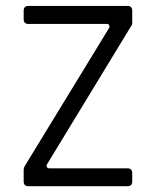

<svg xmlns="http://www.w3.org/2000/svg" viewBox="-20 -645 540 665"><path d="M149.4 -62H421.4Q438 -62 438 -45.4V-16.6Q438 0 421.4 0H78.6Q62 0 62 -16.6V-57.1Q62 -63.5 65.4 -69.3L358.9 -549.8Q359.9 -553.7 357.9 -557.9Q356 -562 351.6 -562H78.6Q62 -562 62 -578.6V-607.9Q62 -624.5 78.6 -624.5H421.4Q438 -624.5 438 -607.9V-565.4Q438 -558.1 433.6 -553.7L142.1 -74.7Q140.1 -69.3 142.8 -65.7Q145.5 -62 149.4 -62Z"/></svg>

Font: GOSTRUS
Style: type_B
Weight: 400
Designer: Юрий и Татьяна Кривогуз
Version: Version 02.00